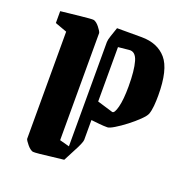

<svg xmlns="http://www.w3.org/2000/svg" viewBox="-117 -722 793 836"><g transform="rotate(20 280.0 -304.5)"><path d="M82 -530 27 -550V-605Q44 -607 67.5 -609.5Q91 -612 114.5 -614.5Q138 -617 155.5 -618.5Q173 -620 178 -619Q191 -615 204 -598.5Q217 -582 219 -574V-77L264 -65V-548Q264 -558 270.5 -577.5Q277 -597 285 -620H399Q473 -620 513.5 -573Q554 -526 554 -406Q554 -381 552 -358Q550 -335 544 -318Q539 -306 519 -286.5Q499 -267 473 -247Q447 -227 424.5 -213.5Q402 -200 393 -200Q374 -200 355 -202Q336 -204 317 -206V-114Q317 -108 310.5 -92.5Q304 -77 293 -57L265 -3Q243 -1 212 3Q181 7 155.5 9.5Q130 12 124 11Q111 7 97.5 -9.5Q84 -26 82 -33ZM390 -270Q401 -268 410 -303Q419 -338 419 -399Q419 -473 407.5 -513Q396 -553 366 -549L317 -544V-292Z"/></g></svg>

Font: Grenze Gotisch
Style: Bold
Weight: 700
Designer: Renata Polastri
Foundry: Omnibus-Type
Version: Version 1.001